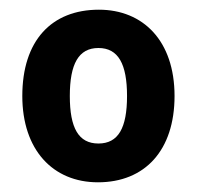

<svg xmlns="http://www.w3.org/2000/svg" viewBox="-20 -742 406 396"><path d="M340 -544C340 -658 275 -722 184 -722C86 -722 26 -658 26 -544C26 -433 89 -366 182 -366C279 -366 340 -432 340 -544ZM124 -544C124 -610 142 -643 183 -643C224 -643 242 -610 242 -544C242 -478 224 -446 183 -446C142 -446 124 -478 124 -544Z"/></svg>

Font: Noto Sans Myanmar UI SemiCondensed
Style: Bold
Weight: 700
Width: 4
Designer: Monotype Design Team
Foundry: Monotype Imaging Inc.
Version: Version 2.103